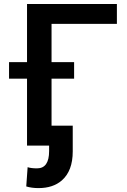

<svg xmlns="http://www.w3.org/2000/svg" viewBox="-20 -731 637 964"><path d="M25.4 0ZM566.9 -611.3H238.8V0H115.7V-710.9H566.9ZM352.1 -335.9H25.4V-418.9H352.1ZM345.2 -100.1V29.3Q345.2 127 290.5 174.8Q246.1 213.4 173.3 213.4Q139.2 213.4 111.8 205.1L118.7 108.4Q136.2 114.3 166 114.3Q226.6 114.3 226.6 27.3V-100.1Z"/></svg>

Font: Roboto Medium
Style: Regular
Weight: 500
Designer: Google
Version: Version 2.134; 2016; ttfautohint (v1.6)